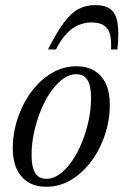

<svg xmlns="http://www.w3.org/2000/svg" viewBox="-20 -706 474 736"><path d="M273 -452Q313 -452 341.8 -434.8Q370.5 -417.5 385.8 -385Q401 -352.5 401 -305.5Q401 -245.5 382.2 -189Q363.5 -132.5 330.2 -87.8Q297 -43 252.8 -16.5Q208.5 10 157 10Q117.5 10 88.8 -7.2Q60 -24.5 44.5 -57.2Q29 -90 29 -136Q29 -196.5 48 -253Q67 -309.5 100.2 -354.2Q133.5 -399 177.8 -425.5Q222 -452 273 -452ZM158.5 -20.5Q184.5 -20.5 209.5 -39Q234.5 -57.5 256.2 -89Q278 -120.5 294.2 -160.5Q310.5 -200.5 319.8 -244.2Q329 -288 329 -330.5Q329 -377 315.5 -399.2Q302 -421.5 272 -421.5Q245.5 -421.5 220.5 -403Q195.5 -384.5 173.8 -353Q152 -321.5 135.8 -281.2Q119.5 -241 110.2 -197.2Q101 -153.5 101 -111.5Q101 -65.5 114.8 -43Q128.5 -20.5 158.5 -20.5ZM331.5 -620Q305.5 -620 281.2 -610Q257 -600 235.2 -577.2Q213.5 -554.5 194.5 -516.5H164Q197 -581.5 224.2 -618.5Q251.5 -655.5 280.2 -671Q309 -686.5 346 -686.5Q382.5 -686.5 403.2 -671Q424 -655.5 430.5 -618.5Q437 -581.5 430 -516.5H405.5Q409 -575.5 390.2 -597.8Q371.5 -620 331.5 -620Z"/></svg>

Font: Newsreader 28pt
Style: Italic
Weight: 400
Italic angle: -17°
Version: Version 1.003